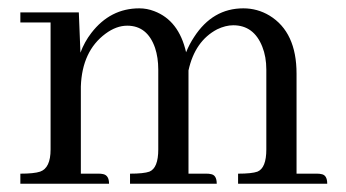

<svg xmlns="http://www.w3.org/2000/svg" viewBox="-20 -445 837 465"><path d="M219.7 -24.4H175.8V-235.4Q178.7 -321.3 235.4 -363.3Q261.7 -382.8 288.1 -382.8Q336.9 -382.8 355.5 -329.1Q363.3 -305.7 363.3 -276.4V-83Q363.3 -38.1 341.8 -29.3Q328.1 -24.4 294.9 -24.4V0H504.9Q504.9 -21.5 490.2 -23.4Q486.3 -24.4 480.5 -24.4H436.5V-266.6V-274.4Q452.1 -345.7 505.9 -374Q526.4 -383.8 544.9 -383.8Q594.7 -383.8 615.2 -332Q625 -307.6 625 -276.4V-83Q625 -38.1 603.5 -29.3Q589.8 -24.4 556.6 -24.4V0H772.5Q772.5 -21.5 757.8 -23.4Q753.9 -24.4 748 -24.4H698.2V-266.6Q698.2 -367.2 632.8 -407.2Q603.5 -424.8 569.3 -424.8Q495.1 -424.8 450.2 -355.5Q438.5 -337.9 430.7 -318.4Q413.1 -395.5 353.5 -418Q335.9 -424.8 317.4 -424.8Q247.1 -424.8 201.2 -365.2Q184.6 -343.8 174.8 -317.4L170.9 -415H29.3V-390.6H102.5V-83Q102.5 -38.1 77.1 -29.3Q62.5 -24.4 29.3 -24.4V0H244.1Q244.1 -20.5 229.5 -23.4Q224.6 -24.4 219.7 -24.4Z"/></svg>

Font: Abhaya Libre
Style: Regular
Weight: 400
Designer: Pushpananda Ekanayake, Sol Matas, Pathum Egodawatta
Foundry: Mooniak
Version: Version 1.050 ; ttfautohint (v1.6)